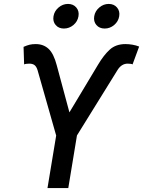

<svg xmlns="http://www.w3.org/2000/svg" viewBox="-20 -963 732 983"><path d="M223.1 0 267.6 -269 172.4 -603.5Q166.5 -622.6 156.5 -629.9Q146.5 -637.2 129.9 -637.2Q123.5 -637.2 115.2 -636.2Q106.9 -635.3 103.5 -633.3L100.6 -723.1Q118.7 -731 131.6 -734.1Q144.5 -737.3 163.1 -737.3Q202.6 -737.3 228.8 -712.9Q254.9 -688.5 270.5 -628.9L335.4 -387.7L481.4 -630.9Q511.2 -681.2 542.2 -709.2Q573.2 -737.3 622.1 -737.3Q640.1 -737.3 658.4 -734.1Q676.8 -731 692.4 -724.6L658.7 -633.3Q656.2 -635.3 648.4 -636.2Q640.6 -637.2 633.8 -637.2Q601.6 -637.2 581.1 -603.5L374 -269.5L329.6 0ZM516.1 -816.9Q488.8 -816.9 473.4 -835Q458 -853 462.4 -879.9Q466.8 -906.2 488.3 -924.6Q509.8 -942.9 536.6 -942.9Q563.5 -942.9 579.1 -924.6Q594.7 -906.2 590.3 -879.9Q585.9 -853 564.5 -835Q543 -816.9 516.1 -816.9ZM307.1 -816.9Q280.3 -816.9 264.9 -835Q249.5 -853 253.9 -879.9Q258.3 -906.2 279.8 -924.6Q301.3 -942.9 328.1 -942.9Q355 -942.9 370.6 -924.6Q386.2 -906.2 381.8 -879.9Q377.4 -853 356 -835Q334.5 -816.9 307.1 -816.9Z"/></svg>

Font: Inter Display Medium
Style: Italic
Weight: 500
Italic angle: -9.39999°
Designer: Rasmus Andersson
Foundry: rsms
Version: Version 4.000;git-a52131595